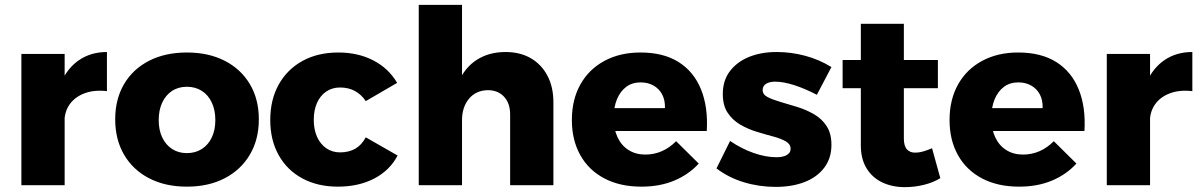

<svg xmlns="http://www.w3.org/2000/svg" viewBox="-20 -762 4936 790"><path d="M420 -387Q367 -393 327.5 -378Q288 -363 266.5 -332.5Q245 -302 245 -259L203 -267Q203 -355 229.5 -418Q256 -481 305 -514.5Q354 -548 420 -548ZM68 -540H246V0H68Z M749 -546Q838 -546 904.5 -512Q971 -478 1008 -416Q1045 -354 1045 -271Q1045 -188 1008 -125.5Q971 -63 904.5 -28.5Q838 6 749 6Q660 6 593.5 -28.5Q527 -63 490.5 -125.5Q454 -188 454 -271Q454 -354 490.5 -416Q527 -478 593.5 -512Q660 -546 749 -546ZM749 -405Q714 -405 688 -388Q662 -371 647.5 -340Q633 -309 633 -268Q633 -227 647.5 -196.5Q662 -166 688 -149Q714 -132 749 -132Q784 -132 810.5 -149Q837 -166 851.5 -196.5Q866 -227 866 -268Q866 -309 851.5 -340Q837 -371 810.5 -388Q784 -405 749 -405Z M1485 -346Q1467 -373 1440.5 -387.5Q1414 -402 1379 -402Q1347 -402 1322.5 -385.5Q1298 -369 1284.5 -339Q1271 -309 1271 -269Q1271 -229 1284.5 -199Q1298 -169 1322.5 -152Q1347 -135 1379 -135Q1415 -135 1441.5 -150Q1468 -165 1485 -197L1616 -122Q1584 -61 1520 -27.5Q1456 6 1370 6Q1287 6 1224 -28Q1161 -62 1126.5 -124Q1092 -186 1092 -268Q1092 -352 1127 -414.5Q1162 -477 1225 -511.5Q1288 -546 1372 -546Q1453 -546 1516 -513.5Q1579 -481 1614 -421Z M2079 -291Q2079 -337 2054 -364Q2029 -391 1987 -391Q1938 -390 1909.5 -355.5Q1881 -321 1881 -267H1838Q1838 -359 1865 -421.5Q1892 -484 1942 -516Q1992 -548 2060 -548Q2120 -548 2164 -522.5Q2208 -497 2232.5 -450.5Q2257 -404 2257 -341V0H2079ZM1703 -742H1881V0H1703Z M2716 -317Q2717 -350 2704.5 -373.5Q2692 -397 2669 -410Q2646 -423 2616 -423Q2581 -423 2556.5 -404.5Q2532 -386 2518.5 -353.5Q2505 -321 2505 -278Q2505 -231 2521 -197Q2537 -163 2566.5 -144.5Q2596 -126 2635 -126Q2707 -126 2762 -181L2855 -89Q2814 -44 2754.5 -19Q2695 6 2619 6Q2531 6 2466.5 -28Q2402 -62 2367.5 -124Q2333 -186 2333 -268Q2333 -352 2368 -414.5Q2403 -477 2467 -511.5Q2531 -546 2615 -546Q2710 -546 2772.5 -506.5Q2835 -467 2864.5 -394Q2894 -321 2888 -223H2480V-317Z M3341 -372Q3291 -398 3247 -412Q3203 -426 3169 -426Q3147 -426 3132.5 -417.5Q3118 -409 3118 -391Q3118 -373 3138.5 -362.5Q3159 -352 3191.5 -342.5Q3224 -333 3260 -322Q3296 -311 3328.5 -292.5Q3361 -274 3381 -243.5Q3401 -213 3401 -166Q3401 -111 3371.5 -72Q3342 -33 3290.5 -13Q3239 7 3172 7Q3104 7 3041 -12Q2978 -31 2928 -69L2984 -182Q3031 -150 3081 -132.5Q3131 -115 3176 -115Q3193 -115 3205.5 -119Q3218 -123 3225.5 -130.5Q3233 -138 3233 -150Q3233 -169 3213 -180.5Q3193 -192 3161 -200.5Q3129 -209 3093 -220Q3057 -231 3025.5 -249.5Q2994 -268 2974 -298Q2954 -328 2954 -375Q2954 -431 2983.5 -469.5Q3013 -508 3062.5 -528Q3112 -548 3176 -548Q3235 -548 3293 -532.5Q3351 -517 3401 -486Z M3699 -192Q3699 -161 3712 -147Q3725 -133 3748 -134Q3762 -134 3779 -139Q3796 -144 3815 -152L3849 -29Q3820 -11 3781.5 -1.5Q3743 8 3703 8Q3651 8 3610 -11.5Q3569 -31 3545.5 -69.5Q3522 -108 3522 -164V-664H3699ZM3447 -515H3839V-399H3447Z M4270 -317Q4271 -350 4258.5 -373.5Q4246 -397 4223 -410Q4200 -423 4170 -423Q4135 -423 4110.5 -404.5Q4086 -386 4072.5 -353.5Q4059 -321 4059 -278Q4059 -231 4075 -197Q4091 -163 4120.5 -144.5Q4150 -126 4189 -126Q4261 -126 4316 -181L4409 -89Q4368 -44 4308.5 -19Q4249 6 4173 6Q4085 6 4020.5 -28Q3956 -62 3921.5 -124Q3887 -186 3887 -268Q3887 -352 3922 -414.5Q3957 -477 4021 -511.5Q4085 -546 4169 -546Q4264 -546 4326.5 -506.5Q4389 -467 4418.5 -394Q4448 -321 4442 -223H4034V-317Z M4886 -387Q4833 -393 4793.5 -378Q4754 -363 4732.5 -332.5Q4711 -302 4711 -259L4669 -267Q4669 -355 4695.5 -418Q4722 -481 4771 -514.5Q4820 -548 4886 -548ZM4534 -540H4712V0H4534Z"/></svg>

Font: Alexandria
Style: Bold
Weight: 700
Designer: Mohamed Gaber
Foundry: Kief Type Foundry
Version: Version 5.100